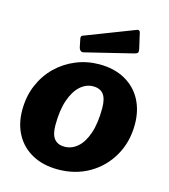

<svg xmlns="http://www.w3.org/2000/svg" viewBox="-113 -841 826 940"><g transform="rotate(15 300.0 -371.0)"><path d="M267 10Q193 10 138 -19.5Q83 -49 53.5 -102.5Q24 -156 24 -226Q24 -296 48.5 -353.5Q73 -411 115.5 -452.5Q158 -494 214 -517Q270 -540 332 -540Q407 -540 462 -509.5Q517 -479 546 -425Q575 -371 575 -300Q575 -211 534.5 -140.5Q494 -70 424.5 -30Q355 10 267 10ZM270 -106Q306 -106 335.5 -131.5Q365 -157 382.5 -208Q400 -259 400 -336Q400 -383 383 -405.5Q366 -428 330 -428Q295 -428 265.5 -402Q236 -376 218 -324.5Q200 -273 200 -196Q200 -150 217.5 -128Q235 -106 270 -106ZM500 -662Q502 -651 500 -645.5Q498 -640 484 -636L243 -577Q232 -574 225.5 -579.5Q219 -585 217 -594L209 -633Q205 -649 213 -653L464 -750Q470 -753 475.5 -750.5Q481 -748 483 -736Z"/></g></svg>

Font: Libre Franklin Thin ExtraBold
Style: Italic
Weight: 800
Italic angle: -8°
Version: Version 2.000